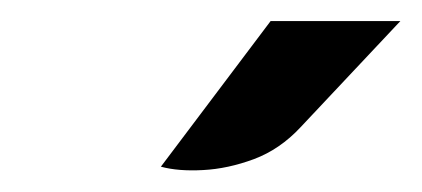

<svg xmlns="http://www.w3.org/2000/svg" viewBox="-20 -760 400 182"><path d="M132.5 -602 236.5 -740H359.5L265 -639.5Q245.5 -618.5 220.8 -609.2Q196 -600 172.5 -598.8Q149 -597.5 132.5 -602Z"/></svg>

Font: Expletus Sans SemiBold
Style: Italic
Weight: 600
Italic angle: -7°
Version: Version 7.500